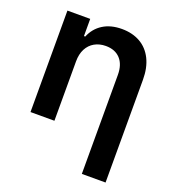

<svg xmlns="http://www.w3.org/2000/svg" viewBox="-134 -640 852 943"><g transform="rotate(20 292.0 -169.0)"><path d="M184.6 0H59.6V-530.3H178.7V-440.4H185.5Q204.1 -486.3 244.4 -511.7Q284.7 -537.1 342.8 -537.1Q397.9 -537.1 439 -513.7Q480 -490.2 502.2 -445.3Q524.4 -400.4 524.4 -337.9V199.2H400.4V-318.4Q400.4 -372.1 373 -401.9Q345.7 -431.6 296.9 -431.6Q264.2 -431.6 238.5 -417.2Q212.9 -402.8 198.7 -375.5Q184.6 -348.1 184.6 -310.5Z"/></g></svg>

Font: Pretendard GOV SemiBold
Style: Regular
Weight: 600
Designer: Base glyphs from Inter by Rasmus Andersson; Hangeul glyphs from Noto Sans CJK(Source Han Sans) by Jang Soo-young and Kan
Foundry: Kil Hyung-jin
Version: Version 1.309